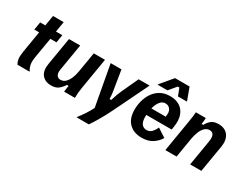

<svg xmlns="http://www.w3.org/2000/svg" viewBox="-84 -1267 2560 2001"><g transform="rotate(30 1196.0 -266.5)"><path d="M81.7 0Q67.5 -24.2 62.1 -55.8Q56.7 -87.5 66.7 -149.2L109.2 -405H50.8L66.7 -500H128.3L149.2 -625H277.5L256.7 -500H333.3L317.5 -405H244.2L203.3 -163.3Q193.3 -102.5 200.8 -67.1Q208.3 -31.7 226.7 -5V0Z M492.5 12.5Q419.2 12.5 381.2 -34.6Q343.3 -81.7 358.3 -170L413.3 -500H548.3L494.2 -175Q488.3 -137.5 501.7 -112.5Q515 -87.5 548.3 -87.5Q581.7 -87.5 606.2 -111.2Q630.8 -135 647.5 -174.2Q664.2 -213.3 671.7 -260L711.7 -500H846.7L785 -130Q779.2 -96.7 776.2 -65Q773.3 -33.3 773.3 0H643.3Q645 -16.7 647.9 -37.5Q650.8 -58.3 654.2 -75H634.2Q610 -37.5 578.8 -12.5Q547.5 12.5 492.5 12.5Z M891.7 166.7V161.7Q921.7 124.2 952.5 77.9Q983.3 31.7 1004.2 -12.5L915 -500H1045L1077.5 -299.2Q1081.7 -273.3 1086.2 -244.2Q1090.8 -215 1091.7 -170H1111.7Q1125 -215 1137.1 -246.7Q1149.2 -278.3 1159.2 -300L1251.7 -500H1383.3L1186.7 -95Q1141.7 -2.5 1101.2 65.4Q1060.8 133.3 1036.7 166.7Z M1580.8 12.5Q1485.8 12.5 1429.2 -43.3Q1372.5 -99.2 1372.5 -207.5Q1372.5 -257.5 1386.2 -310.8Q1400 -364.2 1430.4 -410Q1460.8 -455.8 1509.6 -484.2Q1558.3 -512.5 1627.5 -512.5Q1690.8 -512.5 1738.8 -484.6Q1786.7 -456.7 1809.2 -398.3Q1831.7 -340 1816.7 -249.2L1811.7 -218.3H1506.7Q1505.8 -206.7 1505.8 -195.8Q1505.8 -137.5 1527.5 -110Q1549.2 -82.5 1585 -82.5Q1623.3 -82.5 1647.5 -108.8Q1671.7 -135 1686.7 -170.8L1790 -103.3Q1760.8 -54.2 1709.6 -20.8Q1658.3 12.5 1580.8 12.5ZM1622.5 -422.5Q1593.3 -422.5 1572.9 -405.4Q1552.5 -388.3 1539.2 -361.2Q1525.8 -334.2 1518.3 -303.3H1690.8Q1701.7 -365.8 1679.2 -394.2Q1656.7 -422.5 1622.5 -422.5ZM1452.5 -550V-555L1574.2 -700H1749.2L1802.5 -555V-550H1695.8L1662.5 -637.5H1642.5L1569.2 -550Z M1861.7 0 1925 -380Q1931.7 -417.5 1935.8 -451.2Q1940 -485 1940 -500H2060Q2060 -482.5 2057.9 -463.8Q2055.8 -445 2052.5 -425H2072.5Q2091.7 -462.5 2122.5 -487.5Q2153.3 -512.5 2208.3 -512.5Q2287.5 -512.5 2325.4 -460Q2363.3 -407.5 2349.2 -324.2L2295 0H2160L2210.8 -305Q2220 -356.7 2206.7 -384.2Q2193.3 -411.7 2159.2 -411.7Q2127.5 -411.7 2102.5 -388.3Q2077.5 -365 2061.2 -325.8Q2045 -286.7 2036.7 -240L1996.7 0Z"/></g></svg>

Font: Familjen Grotesk
Style: Bold Italic
Weight: 700
Italic angle: -9.46201°
Designer: Anders Wikstroem, Jonas Baeckman, Matilda Gysing, Kristian Moeller
Foundry: Familjen STHLM AB
Version: Version 2.002; ttfautohint (v1.8.4.7-5d5b)